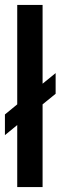

<svg xmlns="http://www.w3.org/2000/svg" viewBox="-20 -760 254 780"><path d="M206 -463V-379L153 -336V0H50V-252L0 -211V-295L50 -336V-740H153V-420Z"/></svg>

Font: Anybody Narrow Medium
Style: Regular
Weight: 500
Width: 3
Designer: Tyler Finck
Foundry: Etcetera Type Company
Version: Version 1.000; ttfautohint (v1.8)